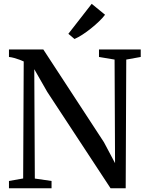

<svg xmlns="http://www.w3.org/2000/svg" viewBox="-20 -1008 786 1028"><path d="M28 0V-39L104 -52.5L107 -679Q97.5 -683.5 84 -688.5Q70.5 -693.5 56.2 -697.5Q42 -701.5 28 -703V-743H212L536.5 -246.5L596 -134.5L593.5 -689L510 -703V-743H733.5V-703L656 -689L653 0H572L233 -516L163.5 -637.5L166.5 -52L256 -39V0ZM378.5 -799.5 346 -827 471 -987.5 542.5 -929Q529.5 -912 509.8 -893Q490 -874 467.2 -855.8Q444.5 -837.5 421.8 -822.8Q399 -808 379.5 -799.5Z"/></svg>

Font: Merriweather 60pt
Style: Regular
Weight: 400
Version: Version 2.100